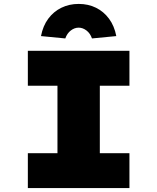

<svg xmlns="http://www.w3.org/2000/svg" viewBox="-20 -959 802 979"><path d="M122 0V-178H273V-522H122V-700H640V-522H489V-178H640V0ZM313 -763 189 -775Q199 -827 226 -863.5Q253 -900 293 -919.5Q333 -939 381 -939Q430 -939 469.5 -919.5Q509 -900 536 -863.5Q563 -827 573 -775L449 -763Q440 -789 421 -803.5Q402 -818 381 -818Q360 -818 341 -803.5Q322 -789 313 -763Z"/></svg>

Font: Lexend Exa Black
Style: Regular
Weight: 900
Designer: Bonnie Shaver-Troup, Thomas Jockin
Foundry: Lexend
Version: Version 1.007